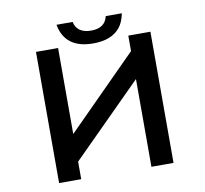

<svg xmlns="http://www.w3.org/2000/svg" viewBox="-94 -982 1188 1110"><g transform="rotate(-10 500.0 -427.0)"><path d="M691.9 -878.9Q680.7 -825.7 657.2 -797.4Q607.4 -735.8 499.5 -735.8Q334.5 -735.8 308.1 -878.9H402.8Q417.5 -811 500.5 -811Q582 -811 597.2 -878.9ZM164.1 -745.1H293.9V-240.2L706.1 -654.3V-745.1H835.9V24.9H706.1V-490.2L293.9 -78.1V24.9H164.1Z"/></g></svg>

Font: BIZ UDGothic
Style: Bold
Weight: 700
Monospace: yes
Designer: TypeBank Co., Ltd.
Foundry: Morisawa Inc.
Version: Version 1.05